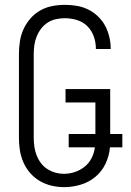

<svg xmlns="http://www.w3.org/2000/svg" viewBox="-20 -763 540 791"><path d="M244 8Q218 8 192.5 2Q167 -4 144.5 -17Q122 -30 104.5 -50Q87 -70 76.5 -94Q66 -118 62 -143.5Q58 -169 58 -195V-540Q58 -566 62 -592.5Q66 -619 77 -643Q88 -667 105.5 -687Q123 -707 146 -720Q169 -733 195 -738Q221 -743 247 -743Q272 -743 296 -739Q320 -735 342 -724.5Q364 -714 382.5 -696.5Q401 -679 412.5 -658Q424 -637 430 -612.5Q436 -588 436 -564V-561H375V-563Q375 -588 366.5 -612.5Q358 -637 340 -655Q322 -673 297 -680.5Q272 -688 247 -688Q229 -688 210.5 -684Q192 -680 176.5 -670Q161 -660 149.5 -645Q138 -630 131 -612.5Q124 -595 121.5 -577Q119 -559 119 -540V-195Q119 -177 121.5 -159Q124 -141 130.5 -124Q137 -107 148 -92Q159 -77 174.5 -67Q190 -57 207.5 -52Q225 -47 244 -47Q267 -47 289 -54.5Q311 -62 329 -76.5Q347 -91 357.5 -112Q368 -133 371 -156H263V-211H373V-341H250V-396H434V-211H484V-156H433Q430 -121 415 -89Q400 -57 373 -34.5Q346 -12 312 -2Q278 8 244 8Z"/></svg>

Font: Iosevka SS18 Light
Style: Regular
Weight: 300
Monospace: yes
Designer: Belleve Invis
Foundry: Belleve Invis
Version: Version 25.1.1; ttfautohint (v1.8.4)